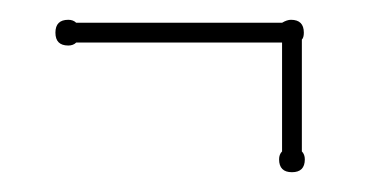

<svg xmlns="http://www.w3.org/2000/svg" viewBox="-20 -402 370 194"><path d="M285 -249Q288 -246 288 -241Q288 -228 275 -228Q262 -228 262 -241Q262 -246 265 -249V-359H57Q54 -356 49 -356Q36 -356 36 -369Q36 -382 49 -382Q54 -382 57 -379H265Q270 -382 274 -382Q287 -382 287 -369Q287 -364 285 -362Z"/></svg>

Font: Wire One
Style: Regular
Weight: 400
Designer: Alexei Vanyashin, Gayaneh Bagdasaryan
Foundry: Cyreal
Version: Version 1.102; ttfautohint (v1.8.3)